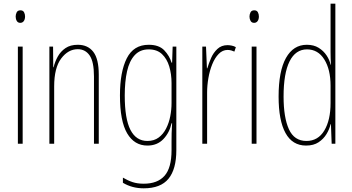

<svg xmlns="http://www.w3.org/2000/svg" viewBox="-20 -780 1910 1042"><path d="M91 -724Q105 -724 110.5 -713.5Q116 -703 116 -691Q116 -675 109 -665.5Q102 -656 90 -656Q77 -656 71 -666.5Q65 -677 65 -690Q65 -702 70.5 -713Q76 -724 91 -724ZM103 -527V0H77V-527Z M402 -537Q457 -537 486.5 -498.5Q516 -460 516 -375V0H490V-365Q490 -445 466.5 -479Q443 -513 402 -513Q350 -513 312 -462.5Q274 -412 274 -311V0H248V-527H268L269 -415H271Q278 -445 293.5 -473Q309 -501 335.5 -519Q362 -537 402 -537Z M787 -537Q843 -537 871.5 -507Q900 -477 911 -440H914L917 -527H937V35Q937 138 894.5 190Q852 242 760 242Q697 242 647 212V184Q674 200 700 208.5Q726 217 760 217Q835 217 873 174Q911 131 911 35V-12Q911 -35 911.5 -57.5Q912 -80 914 -111H911Q900 -60 866.5 -25Q833 10 780 10Q709 10 670 -56.5Q631 -123 631 -262Q631 -390 668 -463.5Q705 -537 787 -537ZM787 -512Q740 -512 711 -480.5Q682 -449 669.5 -393Q657 -337 657 -262Q657 -135 688 -75Q719 -15 780 -15Q816 -15 841 -33.5Q866 -52 881.5 -82.5Q897 -113 904 -149Q911 -185 911 -221V-329Q911 -378 898.5 -419.5Q886 -461 859 -486.5Q832 -512 787 -512Z M1215 -535Q1225 -535 1237.5 -532.5Q1250 -530 1260 -524L1252 -500Q1246 -503 1236 -506Q1226 -509 1215 -509Q1188 -509 1167 -487.5Q1146 -466 1132 -431.5Q1118 -397 1111 -356.5Q1104 -316 1104 -277V0H1078V-527H1098L1103 -409H1105Q1113 -436 1125.5 -465Q1138 -494 1160 -514.5Q1182 -535 1215 -535Z M1360 -724Q1374 -724 1379.5 -713.5Q1385 -703 1385 -691Q1385 -675 1378 -665.5Q1371 -656 1359 -656Q1346 -656 1340 -666.5Q1334 -677 1334 -690Q1334 -702 1339.5 -713Q1345 -724 1360 -724ZM1372 -527V0H1346V-527Z M1641 10Q1567 10 1529.5 -58Q1492 -126 1492 -256Q1492 -394 1532 -465.5Q1572 -537 1645 -537Q1683 -537 1709.5 -520.5Q1736 -504 1752.5 -479Q1769 -454 1774 -429H1776Q1775 -448 1774.5 -464.5Q1774 -481 1774 -497V-760H1800V0H1780L1776 -106H1774Q1768 -79 1752 -52.5Q1736 -26 1709 -8Q1682 10 1641 10ZM1643 -15Q1706 -15 1740 -71.5Q1774 -128 1774 -221V-315Q1774 -403 1740 -457.5Q1706 -512 1646 -512Q1584 -512 1551.5 -447Q1519 -382 1519 -256Q1519 -142 1548 -78.5Q1577 -15 1643 -15Z"/></svg>

Font: Noto Sans Thai Looped ExtraCondensed Thin
Style: Regular
Weight: 100
Width: 2
Designer: Sasikarn Vongin, Ben Mitchell
Foundry: The Fontpad Ltd
Version: Version 1.001; ttfautohint (v1.8.4.7-5d5b)